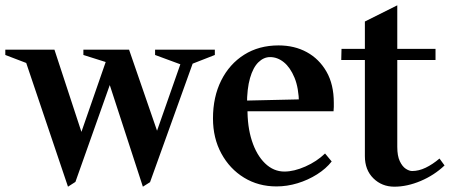

<svg xmlns="http://www.w3.org/2000/svg" viewBox="-65 -687 1694 723"><path d="M191 16 30 -461 44 -446 -45 -480V-500H140L245 -180H238L337 -465L344 -450L249 -480V-500H421L528 -190L524 -188L618 -456L622 -442L519 -480V-500H744V-480L652 -444L665 -460L500 -1L473 16L345 -377H352L219 -2Z M976 15Q908 15 854 -18Q800 -51 768.5 -109Q737 -167 737 -241Q737 -322 768 -384Q799 -446 854.5 -481Q910 -516 984 -516Q1044 -516 1090.5 -490.5Q1137 -465 1164.5 -417Q1192 -369 1192 -300Q1192 -293 1192 -284.5Q1192 -276 1191 -268H851L867 -281Q866 -211 883.5 -157Q901 -103 933 -72Q965 -41 1006 -41Q1042 -41 1085 -60Q1128 -79 1159 -109L1184 -79Q1163 -52 1129 -30.5Q1095 -9 1055.5 3Q1016 15 976 15ZM865 -293 850 -308 1072 -313 1061 -297Q1060 -356 1044 -394.5Q1028 -433 1004 -452.5Q980 -472 952 -472Q928 -472 908 -452.5Q888 -433 876.5 -393Q865 -353 865 -293Z M1420 16Q1373 16 1341 -15.5Q1309 -47 1309 -99V-472L1321 -461H1220L1221 -503H1321L1309 -492V-606L1431 -667V-492L1420 -503H1575V-461H1420L1431 -472V-134Q1431 -100 1440.5 -80Q1450 -60 1463 -51.5Q1476 -43 1487 -43Q1512 -43 1538 -55.5Q1564 -68 1590 -90L1609 -64Q1570 -27 1519 -5.5Q1468 16 1420 16Z"/></svg>

Font: Wittgenstein SemiBold
Style: Regular
Weight: 600
Designer: Jörg Drees
Foundry: Jörg Drees
Version: Version 1.500